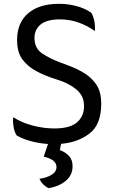

<svg xmlns="http://www.w3.org/2000/svg" viewBox="-20 -738 601 1014"><path d="M210.9 89.8Q238.3 94.7 258.8 108.4Q278.3 123 278.3 143.6Q278.3 169.9 252 185.5Q225.6 201.2 188.5 206.1Q195.3 222.7 208 235.4Q220.7 248 236.3 255.9Q288.1 248 325.2 218.8Q363.3 188.5 363.3 139.6Q363.3 105.5 343.8 85Q324.2 64.5 295.9 54.7Q297.9 43.9 302.7 21.5Q390.6 14.6 453.1 -33.2Q514.6 -80.1 514.6 -190.4Q514.6 -255.9 486.3 -294.9Q458 -334 416 -357.4Q387.7 -374 357.4 -385.7Q327.1 -397.5 297.9 -408.2Q243.2 -428.7 202.1 -456.1Q162.1 -483.4 162.1 -538.1Q162.1 -582 195.3 -609.4Q229.5 -635.7 295.9 -635.7Q347.7 -635.7 394.5 -619.1Q441.4 -602.5 480.5 -574.2Q483.4 -597.7 478.5 -626Q472.7 -653.3 461.9 -670.9Q425.8 -695.3 382.8 -706.1Q339.8 -717.8 291 -717.8Q187.5 -717.8 128.9 -668Q70.3 -618.2 70.3 -526.4Q70.3 -461.9 98.6 -423.8Q127 -386.7 169.9 -363.3Q220.7 -335.9 279.3 -318.4Q337.9 -300.8 377 -270.5Q398.4 -254.9 411.1 -232.4Q423.8 -210 423.8 -177.7Q423.8 -124 386.7 -91.8Q349.6 -59.6 266.6 -59.6Q210.9 -59.6 151.4 -75.2Q92.8 -90.8 49.8 -119.1Q48.8 -110.4 48.8 -100.6Q48.8 -85 51.8 -68.4Q55.7 -41 68.4 -22.5Q98.6 -4.9 140.6 6.8Q181.6 18.6 233.4 22.5Q225.6 44.9 210.9 89.8Z"/></svg>

Font: cl
Style: Regular
Weight: 400
Designer: Mitja Miklavcic
Version: Version 1.0